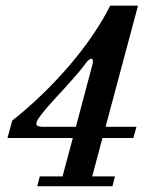

<svg xmlns="http://www.w3.org/2000/svg" viewBox="-20 -647 540 667"><path d="M443.4 -167.5H335.9L300.3 -34.2H379.4L370.6 0H109.4L118.2 -34.2H197.3L232.9 -167.5H5.9L22.5 -228Q76.2 -270.5 126.2 -318.8Q176.3 -367.2 220.2 -418.5Q264.2 -469.7 300.5 -522.7Q336.9 -575.7 362.8 -627.4H459.5L346.7 -206.5H454.1ZM243.7 -206.5 301.8 -425.3Q302.7 -429.2 302.7 -433.6Q302.7 -439.9 300.8 -441.4Q298.8 -442.9 297.4 -442.9Q293 -442.9 287.6 -438.2Q282.2 -433.6 276.4 -425.3Q263.2 -407.2 245.6 -387Q228 -366.7 209.2 -345.9Q190.4 -325.2 171.9 -305.2Q153.3 -285.2 138.9 -268.1Q124.5 -251 115.5 -238Q106.4 -225.1 106.4 -217.8Q106.4 -210.9 113 -208.7Q119.6 -206.5 129.4 -206.5Z"/></svg>

Font: Arian Grqi
Style: Regular
Weight: 400
Designer: Ruben Hakobyan (Tarumian)
Foundry: Ruben Hakobyan (Tarumian)
Version: Version 1.003